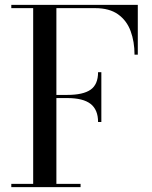

<svg xmlns="http://www.w3.org/2000/svg" viewBox="-20 -770 626 790"><path d="M26.5 -13.5H116.5V-736.5H26.5V-750H547V-545H533.5Q533.5 -598.5 517.5 -642Q501.5 -685.5 465.8 -711Q430 -736.5 371.5 -736.5H212V-379.5H257Q322 -379.5 352.8 -401Q383.5 -422.5 383.5 -473H397V-268H383.5Q383.5 -318.5 352.8 -342.5Q322 -366.5 257 -366.5H212V-13.5H311.5V0H26.5Z"/></svg>

Font: Bodoni* 16
Style: Regular
Weight: 400
Version: Version 2.2